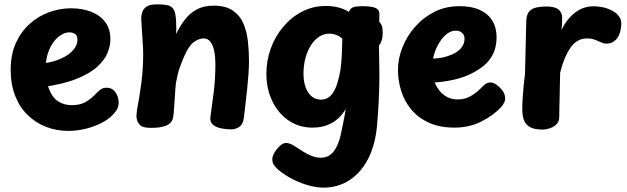

<svg xmlns="http://www.w3.org/2000/svg" viewBox="-20 -581 2874 880"><path d="M167.7 -181 162.7 -287.8Q220.9 -295 259.1 -312.2Q297.2 -329.4 316.1 -352.1Q335 -374.8 335 -398.2Q335 -417.7 324.3 -425.2Q313.6 -432.7 297.2 -432.7Q279.2 -432.7 260.1 -420.9Q240.9 -409.2 225.3 -388.1Q209.8 -367 200.1 -338.6Q190.4 -310.1 190.4 -275.7Q190.4 -209.4 205.7 -170.8Q220.9 -132.1 247.7 -115.6Q274.4 -99 309 -99Q343.3 -99 367.7 -111Q392 -123 416 -148Q427 -160 439.4 -169.5Q451.8 -179 468.1 -179Q487.9 -179 500.3 -167.8Q512.7 -156.6 518.3 -140.7Q524 -124.8 524 -111.4Q524 -101.4 520.7 -90.3Q517.4 -79.2 507.3 -66.6Q485.7 -38.9 449.9 -19.9Q414.1 -1 373.4 9Q332.7 19 293 19Q240.3 19 192.7 1Q145.1 -17 108.1 -52.5Q71 -88 50 -140.5Q29 -193 29 -261Q29 -332 53 -384.5Q77 -437 117.1 -472.5Q157.1 -508 206.2 -525.5Q255.3 -543 305 -543Q357.9 -543 398.7 -526.8Q439.6 -510.7 462.8 -479.1Q486 -447.6 486 -400.2Q486 -372.3 473.2 -339.6Q460.3 -306.9 426.4 -275.6Q392.6 -244.3 329.7 -219.2Q266.9 -194 167.7 -181Z M1038.7 12Q1015.2 12 992.4 7.1Q969.7 2.2 955.7 -9.9Q941.7 -22 944.2 -43Q952.2 -99.1 959.7 -160.1Q967.2 -221 967.2 -287Q967.2 -318.7 962.2 -345.3Q957.1 -371.9 945.3 -388.4Q933.4 -405 913.2 -405Q892.1 -405 868.8 -388.4Q845.6 -371.9 825.2 -325Q813.4 -297.8 805.9 -277.3Q798.3 -256.8 794.2 -238.6Q790.1 -220.4 786.2 -200Q785 -189 783.3 -166.8Q781.6 -144.6 780.1 -119Q778.7 -93.4 776.9 -71.2Q775.2 -49 772.2 -38Q766.2 -15.2 741.2 -5.1Q716.1 5 674.2 5Q640.6 5 628.2 -3Q615.9 -11 610.2 -25.1Q607.9 -30.9 606.4 -37.9Q605 -45 605.6 -55.3Q606.2 -65.7 608.2 -79Q619.2 -135 627.7 -199.5Q636.2 -264 636.2 -333Q636.2 -357 633.9 -390Q631.7 -423 629.7 -453Q627.7 -483 627.2 -497Q627.2 -508.3 631.3 -523.4Q635.3 -538.6 650.3 -549.8Q665.2 -561 698.2 -561Q738 -561 755.8 -554.7Q773.6 -548.3 780.9 -526.6Q783.1 -520.9 784.8 -508.2Q786.6 -495.6 787.3 -479.6Q788 -463.7 788 -449.3Q788 -435 787.2 -425Q805.3 -462.6 828.1 -491.9Q850.8 -521.2 882.4 -538.1Q914 -555 958.2 -555Q1014.6 -555 1047.2 -532.5Q1079.9 -510 1095.7 -473Q1111.4 -436 1116.3 -391Q1121.2 -346 1121.2 -300Q1121.2 -274.8 1118.7 -239.8Q1116.2 -204.9 1112.3 -167.7Q1108.4 -130.6 1104.3 -97.6Q1100.2 -64.6 1098 -43Q1094.4 -11.9 1077.4 0.1Q1060.3 12 1038.7 12Z M1201 -242Q1201 -304 1221.4 -359.9Q1241.9 -415.8 1279.1 -459.4Q1316.3 -503.1 1365.8 -528.4Q1415.3 -553.7 1473.2 -553.7Q1502.9 -553.7 1530 -547Q1557.1 -540.3 1579.3 -526.6Q1585.1 -542.9 1598.8 -547.8Q1612.6 -552.7 1638.1 -552.7Q1684.6 -552.7 1702.1 -544.2Q1719.7 -535.7 1718.9 -515.7L1718.1 -482Q1726.2 -473.4 1730.2 -462.7Q1734.1 -451.9 1734.1 -430.7Q1734.1 -392.9 1717.1 -373.1V-352.3Q1717.1 -328.3 1718 -302.7Q1718.9 -277 1718.9 -236Q1718.9 -182 1715.9 -120Q1712.9 -58 1707.9 -4Q1699.9 84 1666.9 147.5Q1633.9 211 1581.3 245Q1528.8 279 1462.1 279Q1433.6 279 1397.9 269.7Q1362.2 260.4 1325.1 242.2Q1288 223.9 1255.1 196.9Q1241.4 184.4 1234.8 173.9Q1228.1 163.3 1228.1 149.4Q1228.1 134.8 1238.6 117.4Q1249 100 1263.4 87.1Q1277.9 74.1 1290.9 74.1Q1300.9 74.1 1312.4 79Q1323.9 83.9 1333.9 91.1Q1352.9 103.3 1372.1 115.3Q1391.2 127.2 1411 134.6Q1430.8 141.9 1450.4 141.9Q1475.9 141.9 1493.2 128.8Q1510.6 115.7 1522.9 91.3Q1535.2 67 1542 34.9Q1548.6 4.9 1552.3 -13.8Q1556.1 -32.6 1558.9 -47.5Q1561.7 -62.4 1564.4 -81.1Q1538.4 -38 1500.2 -17Q1461.9 4 1413.2 4Q1349.7 4 1301.7 -29.5Q1253.7 -63 1227.3 -119Q1201 -175 1201 -242ZM1451.4 -124.3Q1477.6 -124.3 1495.1 -142.1Q1512.6 -159.8 1523.4 -191.6Q1534.2 -223.3 1541.1 -265.6Q1543.1 -278.2 1544.7 -298.8Q1546.3 -319.3 1547.1 -341.9Q1547.8 -364.4 1548.4 -381.7Q1549 -398.9 1549 -403.3Q1536.2 -416 1519.8 -421.4Q1503.4 -426.9 1491.1 -426.9Q1465 -426.9 1443 -412.8Q1421 -398.7 1404.9 -373.3Q1388.9 -347.9 1379.9 -314.7Q1371 -281.4 1371 -243.4Q1371 -206.2 1381.4 -179.2Q1391.8 -152.1 1409.8 -138.2Q1427.8 -124.3 1451.4 -124.3Z M2063.2 3.9Q1994.2 3.9 1945 -18.9Q1895.8 -41.7 1864.6 -79.6Q1833.4 -117.4 1818.7 -164.7Q1804 -212 1804 -260Q1804 -312.6 1824.5 -364.1Q1845 -415.7 1882.7 -458.4Q1920.3 -501.2 1971.8 -527Q2023.3 -552.8 2086.1 -552.8Q2141.6 -552.8 2179.5 -535.3Q2217.4 -517.8 2236.7 -485.8Q2256 -453.9 2256 -410Q2256 -362.6 2236.2 -326.6Q2216.3 -290.7 2179.1 -266.1Q2134.3 -235.8 2083.2 -221.5Q2032 -207.2 1972.3 -202.9Q1981.1 -182.4 1994.8 -164.9Q2008.6 -147.4 2029.3 -136.3Q2050 -125.2 2078.1 -125.2Q2112.8 -125.2 2140.7 -142.4Q2168.6 -159.7 2190.4 -183Q2201.9 -195.7 2210.9 -199.4Q2220 -203.2 2227 -203.2Q2240.6 -203.2 2254.8 -193.3Q2269.1 -183.4 2280.6 -169.2Q2292 -154.9 2294.3 -139.8Q2297.7 -125.6 2291.2 -111.8Q2284.7 -98.1 2277.7 -91.1Q2240.7 -51.1 2185.3 -23.6Q2130 3.9 2063.2 3.9ZM1965.2 -312.1Q1992 -314.1 2009.3 -317.4Q2026.6 -320.8 2051.1 -331.1Q2074.8 -340.2 2092 -359.3Q2109.2 -378.3 2109.2 -404Q2109.2 -414.1 2104.7 -422.1Q2100.1 -430.1 2091.1 -435.3Q2082.1 -440.4 2068.3 -440.4Q2048.8 -440.4 2031.1 -427.6Q2013.3 -414.7 1999.7 -395Q1986 -375.3 1976.9 -353.3Q1967.9 -331.2 1965.2 -312.1Z M2392.1 -485.9Q2393.1 -520.1 2413.3 -535.7Q2433.6 -551.2 2484.4 -551.2Q2522.7 -551.2 2539.6 -537.4Q2556.4 -523.7 2556.4 -502.1Q2556.4 -496.1 2556.4 -487.4Q2556.4 -478.7 2555.9 -468.3Q2555.4 -458 2553.4 -444Q2577.8 -494 2615.7 -523.2Q2653.6 -552.3 2701.1 -552.3Q2717.1 -552.3 2742.4 -547.8Q2767.8 -543.2 2795.8 -526.2Q2807.8 -519.2 2819.8 -501.8Q2831.8 -484.4 2825.3 -448.7Q2819.7 -415 2802.1 -398.1Q2784.6 -381.1 2761.1 -381.1Q2751.1 -381.1 2742.6 -383.9Q2734.1 -386.8 2725.3 -391Q2714.6 -396.2 2701.6 -400.6Q2688.7 -404.9 2670.9 -404.9Q2622.8 -404.9 2593.1 -360Q2563.4 -315.1 2547.4 -248Q2546.4 -214 2545.9 -184.5Q2545.4 -155 2544.8 -129.9Q2544.2 -104.9 2543.7 -83.4Q2543.2 -61.9 2543.2 -44.9Q2543.2 -22.6 2529.3 -10.1Q2515.4 2.4 2497.9 7.7Q2480.4 13 2468.4 13Q2427 13 2406.7 0Q2386.3 -13 2380 -34.5Q2373.7 -56 2373.7 -81Q2373.7 -101 2375.6 -131Q2377.4 -161 2380.3 -191Q2383.2 -221 2386.2 -241Z"/></svg>

Font: Playpen Sans Deva
Style: Regular
Weight: 400
Designer: Pooja Saxena, Gunjan Panchal, Laura Meseguer, Veronika Burian, José Scaglione
Foundry: TypeTogether
Version: Version 2.000